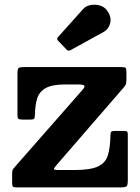

<svg xmlns="http://www.w3.org/2000/svg" viewBox="-20 -810 604 830"><path d="M263.5 -445Q206 -445 178 -429.5Q150 -414 140.8 -384.5Q131.5 -355 131 -313Q130.5 -301 127.5 -297Q124.5 -293 112 -293H78.5Q64.5 -293 60 -296.2Q55.5 -299.5 55.5 -314V-492.5Q55.5 -511 60 -515.5Q64.5 -520 83.5 -520H505.5Q518.5 -520 522.5 -516.8Q526.5 -513.5 526.5 -500V-465.5Q526.5 -449 522.5 -442.5Q518.5 -436 511.5 -428L224 -96Q214 -84.5 213.2 -79.8Q212.5 -75 234.5 -75H301.5Q371 -75 403.8 -90.5Q436.5 -106 446.5 -139.2Q456.5 -172.5 457.5 -225.5Q457.5 -236.5 460.8 -240.2Q464 -244 476 -244H515.5Q525.5 -244 529 -241.5Q532.5 -239 532.5 -229.5V-32.5Q532.5 -11 528 -5.5Q523.5 0 502 0H51.5Q40.5 0 36.5 -3Q32.5 -6 32.5 -17V-57.5Q32.5 -74 37.2 -80Q42 -86 49.5 -94.5L337.5 -422.5Q349 -436 344 -440.5Q339 -445 314 -445ZM268 -595.5 231.5 -633.5Q223 -642.5 231.5 -650.5L339 -770.5Q350.5 -784 370.8 -788Q391 -792 411 -786.5Q431 -781 442.5 -765Q463 -737 456.5 -710.5Q450 -684 426.5 -671L285.5 -593.5Q275.5 -587.5 268 -595.5Z"/></svg>

Font: Besley
Style: Bold
Weight: 700
Designer: Owen Earl
Foundry: indestructible type*
Version: Version 2.001; ttfautohint (v1.8.3)